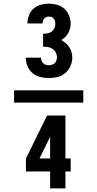

<svg xmlns="http://www.w3.org/2000/svg" viewBox="-20 -875 540 1065"><path d="M251 -442Q227 -442 203 -448Q179 -454 160.5 -469.5Q142 -485 132.5 -508Q123 -531 123 -555H207Q207 -546 210.5 -538Q214 -530 220 -524Q226 -518 234.5 -515.5Q243 -513 251 -513Q260 -513 269 -516Q278 -519 284 -525Q290 -531 293 -540Q296 -549 296 -558Q296 -571 289.5 -583.5Q283 -596 271.5 -604Q260 -612 246.5 -614Q233 -616 219 -616V-688Q231 -688 243.5 -690Q256 -692 266 -699.5Q276 -707 281.5 -718.5Q287 -730 287 -743Q287 -750 285 -757.5Q283 -765 278.5 -771Q274 -777 266.5 -780Q259 -783 251 -783Q244 -783 237 -780.5Q230 -778 225.5 -772.5Q221 -767 218.5 -759.5Q216 -752 216 -745Q216 -745 216 -745Q216 -745 216 -745H132Q132 -745 132 -745Q132 -745 132 -745Q132 -768 140.5 -790Q149 -812 166 -827Q183 -842 205.5 -848.5Q228 -855 251 -855Q274 -855 297 -848.5Q320 -842 337 -826.5Q354 -811 363 -789Q372 -767 372 -744Q372 -730 368.5 -716.5Q365 -703 358 -691Q351 -679 341.5 -669.5Q332 -660 320 -653Q333 -646 344.5 -636Q356 -626 364 -613.5Q372 -601 376.5 -586.5Q381 -572 381 -557Q381 -532 371 -509Q361 -486 342.5 -470Q324 -454 300 -448Q276 -442 251 -442ZM58 -306V-374H442V-306ZM258 170V76H124V4L241 -234H343V4H372V76H343V170ZM199 4H258V-116Z"/></svg>

Font: iosevka_custom_sans_ss08 XBd
Style: Regular
Weight: 800
Designer: Belleve Invis
Foundry: Belleve Invis
Version: Version 10.3.0; ttfautohint (v1.8.3)